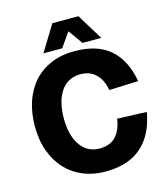

<svg xmlns="http://www.w3.org/2000/svg" viewBox="-133 -1025 1004 1145"><g transform="rotate(-15 369.0 -452.5)"><path d="M376 16Q303 16 241 -9Q179 -34 134 -81.5Q89 -129 63.5 -198Q38 -267 38 -354Q38 -438 62 -507Q86 -576 130 -624.5Q174 -673 237.5 -699.5Q301 -726 379 -726Q523 -726 601.5 -656.5Q680 -587 703 -455L523 -448Q512 -512 475 -548Q438 -584 379 -584Q340 -584 309.5 -567.5Q279 -551 258.5 -520.5Q238 -490 227.5 -447.5Q217 -405 217 -354Q217 -249 260 -187.5Q303 -126 378 -126Q443 -126 478.5 -164Q514 -202 524 -271L705 -264Q682 -129 600.5 -56.5Q519 16 376 16ZM200 -761 298 -921H459L557 -761H441L378 -850L316 -761Z"/></g></svg>

Font: Geist ExtBd
Style: Regular
Weight: 400
Designer: Basement.studio, Andrés Briganti, Mateo Zaragoza
Foundry: Basement.studio, Vercel, Andrés Briganti, Guido Ferreyra, Mateo Zaragoza
Version: Version 1.401